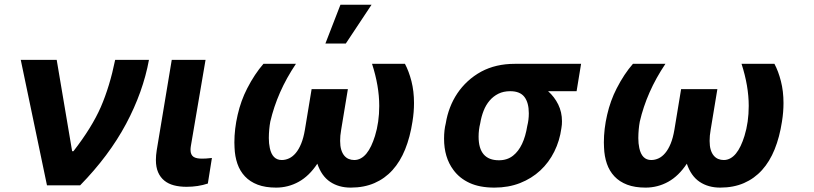

<svg xmlns="http://www.w3.org/2000/svg" viewBox="-20 -806 3539 835"><path d="M328.5 0H184.3L70.3 -545.5H226.6L293.7 -148.4H299.4Q379.6 -251.8 418.3 -340.2Q457.4 -430.4 480.8 -545.5H627.8Q602.3 -406.2 528.1 -267Q454.2 -128.6 328.5 0Z M791.2 6.4Q761 6.4 736.5 0Q712 -6.4 694.6 -20.6Q677.2 -34.8 667.6 -56.8Q658 -78.8 658 -110.4Q658 -120.4 658.9 -130.9Q659.8 -141.3 661.6 -152.7L726.9 -545.5H873.9L810 -170.8Q809.3 -166.2 808.9 -162.1Q808.6 -158 808.6 -154.5Q808.6 -143.1 812 -135.7Q815.3 -128.2 821.7 -123.9Q828.1 -119.7 837.4 -117.9Q846.6 -116.1 858.3 -116.1Q876.4 -116.1 894.2 -118.3L901.6 -119L883.9 -7.8Q841.6 6.4 791.2 6.4Z M1484 -616.8H1395.2L1460.6 -785.5H1595.9ZM1505.3 9.9Q1453.1 9.9 1415.7 -15.3Q1378.2 -40.5 1360.1 -94.1Q1324.9 -40.8 1279.1 -15.4Q1233.3 9.9 1180.8 9.9Q1134.2 9.9 1100.7 -2.8Q1067.1 -15.6 1045.3 -38.9Q1023.4 -62.1 1012.4 -94.1Q1001.4 -126.1 1000 -164.4L999.3 -186.4Q999.3 -245 1013.5 -306.5Q1027.7 -368.6 1055 -421.5Q1071.4 -453.5 1089 -479.9Q1106.5 -506.4 1125.7 -528.4H1267Q1225.5 -466.6 1198 -404.1Q1170.5 -341.6 1155.5 -277Q1149.5 -245 1149.1 -205.6Q1149.1 -181.8 1153.4 -162.3Q1164.4 -110.1 1205.3 -110.1Q1221.9 -110.1 1237.4 -117.4Q1252.8 -124.6 1266.2 -140.4Q1279.5 -156.2 1289.8 -181.3Q1300.1 -206.3 1306.1 -242.2L1335.2 -418.3H1492.9L1463.8 -242.2Q1461.3 -228.3 1460.2 -216.1Q1459.2 -203.8 1459.2 -193.2Q1459.2 -170.8 1464 -155Q1468.8 -139.2 1477.1 -129.3Q1485.4 -119.3 1496.6 -114.7Q1507.8 -110.1 1520.6 -110.1Q1535.9 -110.1 1549.2 -117.4Q1562.5 -124.6 1573.7 -138.3Q1584.9 -152 1594.1 -171.3Q1603.3 -190.7 1610.8 -214.8Q1629.3 -274.5 1629.3 -345.5Q1629.3 -431.5 1598 -528.4H1741.1Q1758.2 -496.4 1769.4 -452.8Q1780.5 -409.1 1780.5 -358Q1780.5 -338.8 1778.9 -318.7Q1777.3 -298.7 1773.8 -277Q1763.5 -209.9 1742 -156.6Q1720.5 -103.3 1687.1 -66.4Q1653.8 -29.5 1608.5 -9.8Q1563.2 9.9 1505.3 9.9Z M2130.3 9.9Q2066.4 9.9 2022.4 -10.3Q1978.3 -30.5 1951.7 -67.1Q1911.2 -121.4 1911.2 -203.1Q1911.2 -240.4 1918.7 -269.9Q1924.4 -305.4 1937 -338.2Q1949.6 -371.1 1968.8 -399.7Q1987.9 -428.3 2014 -452.4Q2040.1 -476.6 2073.2 -494.7Q2136.4 -528.4 2218.4 -528.4H2507.1L2487.6 -409.4H2363.6Q2391.3 -384.9 2407.7 -351.6Q2424 -318.2 2424 -278.8Q2424 -271.7 2423.5 -264Q2422.9 -256.4 2421.5 -248.6Q2414.1 -193.9 2390.6 -146.7Q2367.2 -99.4 2329.7 -64.6Q2292.3 -29.8 2241.8 -9.9Q2191.4 9.9 2130.3 9.9ZM2149.9 -109Q2186.4 -109 2211.6 -129.3Q2258.2 -166.2 2273.1 -258.5Q2279.8 -284.4 2279.8 -313.2Q2279.8 -359.4 2260.7 -384.4Q2241.5 -409.4 2198.9 -409.4Q2169.7 -409.4 2147.5 -398.4Q2125.4 -387.4 2109.2 -368.4Q2093 -349.4 2083.1 -324Q2073.2 -298.7 2068.5 -269.9Q2061.4 -241.5 2061.4 -211.6Q2061.4 -109 2149.9 -109Z M3112.2 9.9Q3060 9.9 3022.5 -15.3Q2985.1 -40.5 2967 -94.1Q2931.8 -40.8 2886 -15.4Q2840.2 9.9 2787.6 9.9Q2741.1 9.9 2707.6 -2.8Q2674 -15.6 2652.2 -38.9Q2630.3 -62.1 2619.3 -94.1Q2608.3 -126.1 2606.9 -164.4L2606.2 -186.4Q2606.2 -245 2620.4 -306.5Q2634.6 -368.6 2661.9 -421.5Q2678.3 -453.5 2695.8 -479.9Q2713.4 -506.4 2732.6 -528.4H2873.9Q2832.4 -466.6 2804.9 -404.1Q2777.3 -341.6 2762.4 -277Q2756.4 -245 2756 -205.6Q2756 -181.8 2760.3 -162.3Q2771.3 -110.1 2812.1 -110.1Q2828.8 -110.1 2844.3 -117.4Q2859.7 -124.6 2873 -140.4Q2886.4 -156.2 2896.7 -181.3Q2907 -206.3 2913 -242.2L2942.1 -418.3H3099.8L3070.7 -242.2Q3068.2 -228.3 3067.1 -216.1Q3066.1 -203.8 3066.1 -193.2Q3066.1 -170.8 3070.8 -155Q3075.6 -139.2 3084 -129.3Q3092.3 -119.3 3103.5 -114.7Q3114.7 -110.1 3127.5 -110.1Q3142.8 -110.1 3156.1 -117.4Q3169.4 -124.6 3180.6 -138.3Q3191.8 -152 3201 -171.3Q3210.2 -190.7 3217.7 -214.8Q3236.2 -274.5 3236.2 -345.5Q3236.2 -431.5 3204.9 -528.4H3348Q3365.1 -496.4 3376.2 -452.8Q3387.4 -409.1 3387.4 -358Q3387.4 -338.8 3385.8 -318.7Q3384.2 -298.7 3380.7 -277Q3370.4 -209.9 3348.9 -156.6Q3327.4 -103.3 3294 -66.4Q3260.7 -29.5 3215.4 -9.8Q3170.1 9.9 3112.2 9.9Z"/></svg>

Font: Linik Sans
Style: Bold Italic
Weight: 700
Italic angle: 9°
Designer: Fonts by Rasmus Andersson / Changes by Cristiano Sobral with parts from Marc Monis
Foundry: rsms
Version: Version 3.020; ttfautohint (v1.6)